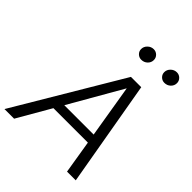

<svg xmlns="http://www.w3.org/2000/svg" viewBox="-297 -1060 1198 1198"><g transform="rotate(45 301.5 -461.5)"><path d="M-44 0 372 -700H463L585 0H508L472 -220H168L41 0ZM203 -281H462L404 -631ZM341.5 -821Q322 -821 308 -834.7Q294 -848.3 294 -868Q294 -890 311 -906.5Q328 -923 351 -923Q370.9 -923 385 -909Q399 -895 399 -875.4Q399 -852.6 382.3 -836.8Q365.7 -821 341.5 -821ZM545.5 -821Q526 -821 512 -834.7Q498 -848.3 498 -868Q498 -890 515 -906.5Q532 -923 555 -923Q574.9 -923 589 -909Q603 -895 603 -875.4Q603 -852.6 586.3 -836.8Q569.7 -821 545.5 -821Z"/></g></svg>

Font: Red Hat Text VF
Style: Italic
Weight: 300
Italic angle: -12°
Designer: Pentagram, MCKL
Foundry: Pentagram, MCKL
Version: Version 1.023